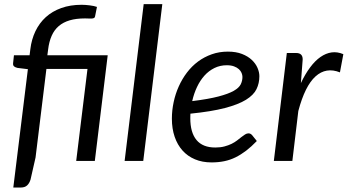

<svg xmlns="http://www.w3.org/2000/svg" viewBox="-20 -756 1633 902"><path d="M202.5 -496.5H486L425.5 0H338L391 -432H198L147 -16L123.5 87.5Q118 105.5 107.2 115.2Q96.5 125 77.5 125H42.5L111 -431L62 -437Q51.5 -439.5 46 -444.2Q40.5 -449 41.5 -459L45.5 -496.5H119L122.5 -524.5Q128 -571 146.5 -609.5Q165 -648 195.2 -675.5Q225.5 -703 267.8 -718.2Q310 -733.5 363.5 -733.5Q372.5 -733.5 382.2 -732.8Q392 -732 401.8 -730.8Q411.5 -729.5 420.2 -727.8Q429 -726 435.5 -723.5L426.5 -678.5Q425.5 -673.5 421.8 -671.5Q418 -669.5 412 -669Q406 -668.5 398 -669Q390 -669.5 379.5 -669.5Q338 -669.5 307.5 -660.5Q277 -651.5 256 -633.5Q235 -615.5 222.8 -588Q210.5 -560.5 206 -523Z M565.5 0 655 -736.5H742.5L653 0Z M1045.5 -449.5Q1014 -449.5 987.5 -436.5Q961 -423.5 940.5 -400.8Q920 -378 905.5 -347.2Q891 -316.5 883 -281Q960 -290.5 1006.5 -302.8Q1053 -315 1078 -329.2Q1103 -343.5 1111 -360Q1119 -376.5 1119 -394.5Q1119 -403.5 1115 -413.2Q1111 -423 1102.2 -431Q1093.5 -439 1079.5 -444.2Q1065.5 -449.5 1045.5 -449.5ZM1186.5 -93.5Q1161 -67 1136.5 -48.2Q1112 -29.5 1086.8 -17Q1061.5 -4.5 1033.8 1.2Q1006 7 974 7Q930.5 7 896 -7.5Q861.5 -22 837.5 -48.8Q813.5 -75.5 800.5 -113.5Q787.5 -151.5 787.5 -198.5Q787.5 -237.5 795.8 -276.2Q804 -315 819.8 -350Q835.5 -385 858.2 -415Q881 -445 910.2 -466.8Q939.5 -488.5 974.8 -501Q1010 -513.5 1050.5 -513.5Q1089 -513.5 1117 -502.5Q1145 -491.5 1163 -474.5Q1181 -457.5 1189.8 -437Q1198.5 -416.5 1198.5 -398Q1198.5 -365 1185 -337.2Q1171.5 -309.5 1135.5 -287.2Q1099.5 -265 1036.5 -248.5Q973.5 -232 874.5 -222Q874.5 -216.5 874.2 -211.2Q874 -206 874 -200.5Q874 -133.5 903.2 -98.2Q932.5 -63 991.5 -63Q1015.5 -63 1034.2 -68Q1053 -73 1067.8 -80.2Q1082.5 -87.5 1093.8 -96.2Q1105 -105 1114.2 -112.2Q1123.5 -119.5 1131.5 -124.5Q1139.5 -129.5 1147.5 -129.5Q1157 -129.5 1164.5 -121Z M1393.5 -365.5Q1413.5 -408 1436.8 -439.2Q1460 -470.5 1485.5 -488.2Q1511 -506 1538 -509.8Q1565 -513.5 1593 -501.5L1577 -416Q1512 -442 1462.2 -397Q1412.5 -352 1381.5 -234.5L1353.5 0H1266.5L1327.5 -507H1371.5Q1402 -507 1402 -477Z"/></svg>

Font: Lato 2
Style: Italic
Weight: 400
Italic angle: -7°
Designer: Lukasz Dziedzic with Adam Twardoch and Botio Nikoltchev
Foundry: tyPoland Lukasz Dziedzic
Version: Version 2.015; 2015-08-06; http://www.latofonts.com/